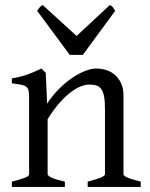

<svg xmlns="http://www.w3.org/2000/svg" viewBox="-20 -740 592 760"><path d="M327.1 0V-21Q362.3 -30.3 378.9 -37.1Q395.5 -43.9 395.5 -50.8V-309.1Q395.5 -338.9 392.1 -357.4Q388.7 -376 381.3 -386.7Q374 -397.5 362.1 -401.4Q350.1 -405.3 333 -405.3Q317.9 -405.3 299.3 -397.9Q280.8 -390.6 259.5 -374.5Q238.3 -358.4 215.1 -332.3Q191.9 -306.2 168.5 -268.1V-50.8Q168.5 -43.5 186.8 -35.6Q205.1 -27.8 236.8 -21V0H26.9V-21Q59.1 -29.3 77.1 -35.9Q95.2 -42.5 95.2 -50.8V-347.2Q95.2 -366.2 93.8 -377.4Q92.3 -388.7 85.7 -395Q79.1 -401.4 65.4 -404.3Q51.8 -407.2 26.9 -410.2V-429.7Q60.1 -435.1 88.4 -445.1Q116.7 -455.1 144 -468.8L161.1 -451.7L166.5 -330.1Q188 -362.8 213.9 -388.4Q239.7 -414.1 266.1 -431.9Q292.5 -449.7 317.1 -459.2Q341.8 -468.8 360.8 -468.8Q381.8 -468.8 401.4 -462.4Q420.9 -456.1 435.8 -442.9Q450.7 -429.7 459.7 -409.4Q468.8 -389.2 468.8 -361.8V-50.8Q468.8 -43.9 483.6 -37.4Q498.5 -30.8 537.1 -21V0ZM308.1 -522.9H255.9L127 -697.3Q130.4 -702.1 132.8 -705.6Q135.3 -709 137.5 -711.4Q139.6 -713.9 142.3 -715.8Q145 -717.8 148.9 -720.2L283.2 -597.7L415 -720.2Q423.3 -715.8 426.8 -711.4Q430.2 -707 436 -697.3Z"/></svg>

Font: Gentium Plus Afr
Style: Regular
Weight: 400
Designer: J. Victor Gaultney, Annie Olsen, Iska Routamaa, Becca Hirsbrunner
Foundry: SIL International
Version: Version 5.000